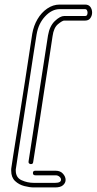

<svg xmlns="http://www.w3.org/2000/svg" viewBox="-20 -749 423 840"><path d="M128 71Q110 71 86.5 65Q63 59 46 43Q29 27 29 -2Q29 -6 29 -9.5Q29 -13 30 -17Q32 -32 38 -70Q44 -108 52.5 -161Q61 -214 70.5 -274Q80 -334 89.5 -394.5Q99 -455 107 -509Q115 -563 121 -601Q127 -636 144 -665Q161 -694 186.5 -711.5Q212 -729 241 -729H352Q368 -729 375.5 -718.5Q383 -708 383 -694Q383 -681 375.5 -670Q368 -659 353 -659H261Q253 -659 234 -643.5Q215 -628 210 -591Q204 -550 195 -492Q186 -434 176 -369.5Q166 -305 156.5 -241.5Q147 -178 138.5 -125Q130 -72 125 -39Q124 -31 115 -31Q111 -31 107.5 -34Q104 -37 105 -43L190 -594Q197 -635 220 -657Q243 -679 261 -679H353Q363 -679 363 -694Q363 -699 360.5 -704Q358 -709 352 -709H241Q207 -709 177.5 -677.5Q148 -646 140 -598Q134 -560 125.5 -506Q117 -452 108 -391.5Q99 -331 89.5 -271Q80 -211 72 -158Q64 -105 58 -67Q52 -29 50 -14Q49 -11 49 -8Q49 -5 49 -3Q49 28 74.5 39.5Q100 51 128 51H221Q247 51 247 37Q247 30 240 24Q233 18 224 18H135Q124 18 124 8Q124 -2 134 -2H224Q244 -2 255.5 11Q267 24 267 38Q267 51 256 61Q245 71 221 71Z"/></svg>

Font: Neonderthaw
Style: Regular
Weight: 400
Designer: Robert E. Leuschke
Foundry: Robert E. Leuschke
Version: Version 1.010; ttfautohint (v1.8.3)